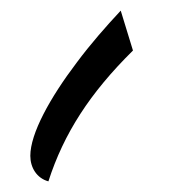

<svg xmlns="http://www.w3.org/2000/svg" viewBox="-20 -322 340 361"><path d="M71 19C100 -71 149 -147 230 -227L207 -302C179 -272 150 -239 124 -204C74 -138 37 -71 37 -29C37 -7 49 13 71 19Z"/></svg>

Font: Noto Naskh Arabic UI Medium
Style: Regular
Weight: 500
Designer: Monotype Design Team, David Williams, Mohamad Dakak and Nizar Qandah
Foundry: Monotype Imaging Inc.
Version: Version 2.014